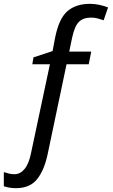

<svg xmlns="http://www.w3.org/2000/svg" viewBox="-20 -744 591 1004"><path d="M56 167Q86 167 109 139Q132 111 143 53L241 -408H149L155 -444L255 -477L268 -546Q288 -647 332.5 -685.5Q377 -724 451 -724Q476 -724 502.5 -718Q529 -712 545 -705L522 -638Q508 -643 491.5 -647.5Q475 -652 456 -652Q416 -652 393 -630Q370 -608 357 -546L342 -474H457L444 -408H328L229 63Q211 147 173.5 193.5Q136 240 63 240Q44 240 28 237Q12 234 0 230V156Q13 160 26.5 163.5Q40 167 56 167Z"/></svg>

Font: BC Sans
Style: Italic
Weight: 400
Italic angle: -12°
Designer: Monotype Design Team
Designer: Province of B.C.
Foundry: Monotype Imaging Inc.
Version: Version 2.000;GOOG;noto-source:20170915:90ef993387c0